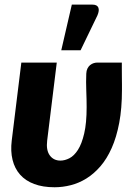

<svg xmlns="http://www.w3.org/2000/svg" viewBox="-20 -782 566 810"><path d="M24 0ZM219.5 -518 179 -189Q174 -148.5 190 -126.5Q206 -104.5 235 -104.5Q253.5 -104.5 273 -114.5Q292.5 -124.5 308.8 -149.8Q325 -175 335.2 -218.8Q345.5 -262.5 345.5 -330Q345.5 -361 344 -399Q342.5 -437 344 -471.5Q344.5 -484 349 -493Q353.5 -502 360.2 -507.5Q367 -513 375 -515.5Q383 -518 390.5 -518H494Q494 -506 494 -489.8Q494 -473.5 494.2 -457.2Q494.5 -441 494.5 -426.2Q494.5 -411.5 494.5 -402.5Q494.5 -324.5 483 -263.8Q471.5 -203 451.2 -157.5Q431 -112 403.5 -80.2Q376 -48.5 344.5 -29Q313 -9.5 278.8 -0.8Q244.5 8 210.5 8Q160.5 8 124 -5.8Q87.5 -19.5 64.8 -45.2Q42 -71 33 -107.5Q24 -144 29.5 -189L70 -518ZM238.5 -570 283 -762.5H370Q389.5 -762.5 394.8 -750.2Q400 -738 391 -717L320 -570Z"/></svg>

Font: Lato Black
Style: Italic
Weight: 900
Italic angle: -7°
Designer: Lukasz Dziedzic
Foundry: tyPoland Lukasz Dziedzic
Version: Version 2.007; 2014-02-27